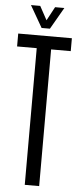

<svg xmlns="http://www.w3.org/2000/svg" viewBox="-63 -990 424 1023"><g transform="rotate(5 149.0 -478.5)"><path d="M110.5 0V-731H5.5V-800H292.5V-731H187.5V0ZM127 -840.5 60 -957H109.5L149.5 -883.5L189 -957H238.5L171.5 -840.5Z"/></g></svg>

Font: Big Shoulders Display Thin Medium
Style: Regular
Weight: 500
Version: Version 2.002